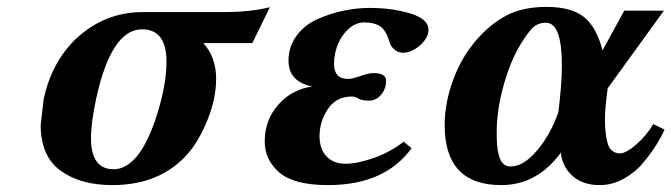

<svg xmlns="http://www.w3.org/2000/svg" viewBox="-20 -525 1948 557"><path d="M98 -163 107 -239Q130 -344 199 -411Q282 -490 395 -490H631Q705 -490 763 -504L712 -400H570Q607 -359 607 -296Q607 -240 582.5 -178.5Q558 -117 524 -78Q444 12 306 12Q213 12 155.5 -30Q98 -72 98 -163ZM259 -239Q244 -169 244 -124Q244 -34 310 -34Q347 -34 380 -75Q413 -118 438 -200.5Q463 -283 463 -346Q463 -440 392 -440Q303 -440 259 -239Z M952 -369Q949 -356 949 -340Q949 -296 990 -296Q1001 -296 1025.5 -304.5Q1050 -313 1063 -313Q1100 -313 1100 -291Q1100 -267 1085.5 -250Q1071 -233 1050 -233Q1031 -233 1020 -239Q1009 -245 1001 -245Q955 -245 931 -208.5Q907 -172 907 -130Q907 -93 927 -71.5Q947 -50 982 -50Q1017 -50 1065 -67Q1113 -84 1151 -114L1174 -95Q1096 12 932 12Q833 12 790.5 -24.5Q748 -61 748 -115Q748 -177 787.5 -221.5Q827 -266 886 -274Q817 -288 817 -349Q817 -390 840.5 -421.5Q864 -453 901 -469.5Q938 -486 976.5 -494Q1015 -502 1053 -502Q1117 -502 1170 -486Q1223 -470 1223 -439Q1223 -415 1198.5 -393.5Q1174 -372 1149 -372Q1135 -372 1124 -381.5Q1113 -391 1110 -403Q1100 -437 1083 -448.5Q1066 -460 1037 -460Q1008 -460 984 -434Q960 -408 952 -369Z M1778 -80Q1796 -80 1826 -106Q1856 -132 1875 -165L1908 -149Q1899 -129 1884.5 -105.5Q1870 -82 1846.5 -53.5Q1823 -25 1789.5 -6.5Q1756 12 1720 12Q1670 12 1640.5 -15Q1611 -42 1607 -82Q1538 12 1434 12Q1270 12 1270 -162Q1270 -226 1294.5 -293Q1319 -360 1363 -410Q1403 -456 1450 -480.5Q1497 -505 1566 -505Q1636 -505 1673 -476.5Q1710 -448 1728 -379L1791 -494H1906L1743 -269Q1735 -211 1735 -181Q1735 -133 1743.5 -107Q1752 -81 1778 -80ZM1600 -200Q1610 -282 1610 -335Q1610 -459 1564 -459Q1540 -459 1525 -444Q1510 -429 1490 -396Q1460 -347 1440.5 -275.5Q1421 -204 1421 -143Q1421 -121 1422 -106Q1423 -91 1427 -75Q1431 -59 1439.5 -50.5Q1448 -42 1461 -42Q1499 -42 1538.5 -89Q1578 -136 1600 -200Z"/></svg>

Font: Lingua Franca
Style: Bold Italic
Weight: 700
Italic angle: -13°
Version: Version 1.19